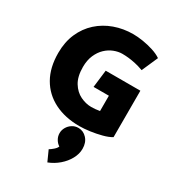

<svg xmlns="http://www.w3.org/2000/svg" viewBox="-238 -818 1141 1271"><g transform="rotate(30 333.0 -183.0)"><path d="M345 -259H462V-142Q445 -139 428.5 -137.5Q412 -136 398 -136Q356 -136 314.5 -156Q273 -176 245.5 -220.5Q218 -265 218 -338Q218 -390 235 -429Q252 -468 279 -493.5Q306 -519 338.5 -531.5Q371 -544 401 -544Q424 -544 448 -541.5Q472 -539 500.5 -533Q529 -527 565 -514L619 -637Q593 -655 554 -667.5Q515 -680 474 -686.5Q433 -693 399 -693Q324 -693 257 -669Q190 -645 139 -599Q88 -553 59 -487Q30 -421 30 -337Q30 -226 74.5 -148Q119 -70 201 -28.5Q283 13 393 13Q428 13 472 7Q516 1 558 -10Q600 -21 626 -37V-392H361ZM395 26Q369 26 348 39.5Q327 53 315 74Q303 95 303 118Q303 143 315.5 164Q328 185 346 196Q342 209 325 224Q308 239 294 247L330 327Q374 310 409.5 279.5Q445 249 466 210.5Q487 172 487 133Q487 85 460 55.5Q433 26 395 26Z"/></g></svg>

Font: Catamaran Black
Style: Regular
Weight: 900
Designer: Pria Ravichandran
Version: Version 2.000